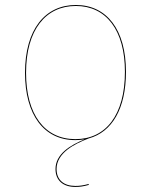

<svg xmlns="http://www.w3.org/2000/svg" viewBox="-20 -547 599 762"><path d="M332.6 2.2C424.4 -22.9 479.9 -115.6 479.9 -262C479.9 -429.5 403.5 -527.2 281 -527.2C159.6 -527.2 79.3 -431 79.3 -258.1C79.3 -91 154.6 9.1 279.1 9.1C291.7 9.1 303.9 8 315.5 6C258.2 29.4 200.3 64.7 200.3 123.9C200.3 169 230.3 194.9 278.9 194.9C297.9 194.9 310.1 192.9 332 187L332.2 183C310.3 188.9 297 190.9 279 190.9C232.9 190.9 204.5 167 204.5 123.8C204.5 59.8 275.9 23.6 332.6 2.2ZM83.4 -258.1C83.4 -429.2 161.8 -523.3 281 -523.3C401.4 -523.3 475.8 -427.3 475.8 -262C475.8 -90.9 400.2 5.2 279.1 5.2C156.9 5.2 83.4 -92.9 83.4 -258.1Z"/></svg>

Font: Fira Sans Four
Style: Regular
Weight: 100
Designer: Carrois Corporate & Edenspiekermann AG
Foundry: Carrois Corporate GbR & Edenspiekermann AG
Version: Version 4.203;PS 004.203;hotconv 1.0.88;makeotf.lib2.5.64775